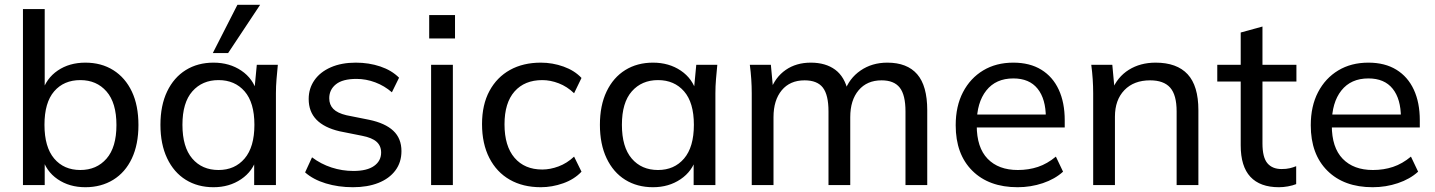

<svg xmlns="http://www.w3.org/2000/svg" viewBox="-20 -774 6001 803"><path d="M337 9Q270 9 221 -24.5Q172 -58 156 -117H167V0H76V-736H167V-388H156Q173 -446 221.5 -479Q270 -512 337 -512Q404 -512 454 -480.5Q504 -449 531.5 -391Q559 -333 559 -251Q559 -170 531.5 -111.5Q504 -53 453.5 -22Q403 9 337 9ZM316 -63Q384 -63 425.5 -110.5Q467 -158 467 -251Q467 -344 425.5 -391.5Q384 -439 316 -439Q247 -439 206.5 -392Q166 -345 166 -252Q166 -159 206.5 -111Q247 -63 316 -63Z M873 9Q807 9 757 -22Q707 -53 679 -112Q651 -171 651 -252Q651 -333 679 -391.5Q707 -450 757 -481Q807 -512 873 -512Q940 -512 989.5 -478.5Q1039 -445 1055 -387H1043L1054 -503H1142Q1139 -473 1136.5 -443Q1134 -413 1134 -384V0H1043V-115H1054Q1038 -58 988.5 -24.5Q939 9 873 9ZM894 -63Q962 -63 1003 -111Q1044 -159 1044 -252Q1044 -345 1003 -392Q962 -439 894 -439Q826 -439 784.5 -392Q743 -345 743 -252Q743 -159 784 -111Q825 -63 894 -63ZM870 -552 973 -754H1068L934 -552Z M1456 9Q1395 9 1342.5 -7Q1290 -23 1256 -53L1285 -116Q1322 -88 1366.5 -73.5Q1411 -59 1458 -59Q1515 -59 1544.5 -80Q1574 -101 1574 -136Q1574 -164 1555 -181Q1536 -198 1495 -206L1400 -225Q1336 -240 1303.5 -273.5Q1271 -307 1271 -360Q1271 -404 1295 -438.5Q1319 -473 1363.5 -492.5Q1408 -512 1468 -512Q1523 -512 1570.5 -496Q1618 -480 1649 -449L1619 -388Q1588 -415 1549.5 -429.5Q1511 -444 1471 -444Q1413 -444 1385 -421.5Q1357 -399 1357 -363Q1357 -336 1374 -318.5Q1391 -301 1429 -292L1524 -273Q1591 -259 1625 -227Q1659 -195 1659 -142Q1659 -95 1633.5 -61Q1608 -27 1562.5 -9Q1517 9 1456 9Z M1783 0V-503H1874V0ZM1775 -613V-711H1883V-613Z M2242 9Q2167 9 2112 -22.5Q2057 -54 2026.5 -113.5Q1996 -173 1996 -255Q1996 -336 2027 -393.5Q2058 -451 2113 -481.5Q2168 -512 2242 -512Q2291 -512 2337 -495.5Q2383 -479 2412 -448L2381 -384Q2352 -412 2317 -425.5Q2282 -439 2248 -439Q2174 -439 2132 -391.5Q2090 -344 2090 -254Q2090 -163 2132 -114Q2174 -65 2248 -65Q2281 -65 2316 -78Q2351 -91 2381 -119L2412 -56Q2382 -24 2335.5 -7.5Q2289 9 2242 9Z M2711 9Q2645 9 2595 -22Q2545 -53 2517 -112Q2489 -171 2489 -252Q2489 -333 2517 -391.5Q2545 -450 2595 -481Q2645 -512 2711 -512Q2778 -512 2827.5 -478.5Q2877 -445 2893 -387H2881L2892 -503H2980Q2977 -473 2974.5 -443Q2972 -413 2972 -384V0H2881V-115H2892Q2876 -58 2826.5 -24.5Q2777 9 2711 9ZM2732 -63Q2800 -63 2841 -111Q2882 -159 2882 -252Q2882 -345 2841 -392Q2800 -439 2732 -439Q2664 -439 2622.5 -392Q2581 -345 2581 -252Q2581 -159 2622 -111Q2663 -63 2732 -63Z M3124 0V-384Q3124 -413 3122 -443Q3120 -473 3116 -503H3204L3214 -395H3202Q3222 -451 3266 -481.5Q3310 -512 3371 -512Q3433 -512 3473 -482.5Q3513 -453 3527 -390H3512Q3531 -446 3579 -479Q3627 -512 3691 -512Q3774 -512 3816 -463.5Q3858 -415 3858 -313V0H3767V-308Q3767 -377 3743 -407.5Q3719 -438 3667 -438Q3606 -438 3571 -396.5Q3536 -355 3536 -284V0H3445V-308Q3445 -377 3421.5 -407.5Q3398 -438 3345 -438Q3284 -438 3249.5 -396.5Q3215 -355 3215 -284V0Z M4236 9Q4116 9 4046.5 -60Q3977 -129 3977 -250Q3977 -330 4007.5 -388.5Q4038 -447 4092 -479.5Q4146 -512 4218 -512Q4287 -512 4335 -482.5Q4383 -453 4408 -399Q4433 -345 4433 -271V-241H4048V-295H4371L4354 -282Q4354 -360 4319.5 -403Q4285 -446 4218 -446Q4145 -446 4105 -395.5Q4065 -345 4065 -258V-249Q4065 -157 4110.5 -110Q4156 -63 4237 -63Q4282 -63 4321 -76Q4360 -89 4396 -119L4426 -56Q4392 -25 4341.5 -8Q4291 9 4236 9Z M4552 0V-384Q4552 -413 4550 -443Q4548 -473 4544 -503H4632L4642 -395H4630Q4653 -452 4701 -482Q4749 -512 4813 -512Q4902 -512 4947 -463.5Q4992 -415 4992 -313V0H4901V-308Q4901 -377 4874 -407.5Q4847 -438 4790 -438Q4722 -438 4682.5 -397Q4643 -356 4643 -286V0Z M5329 9Q5250 9 5209.5 -34.5Q5169 -78 5169 -166V-433H5071V-503H5169V-638L5260 -663V-503H5402V-433H5260V-174Q5260 -116 5280.5 -91.5Q5301 -67 5340 -67Q5360 -67 5374.5 -70.5Q5389 -74 5401 -79V-4Q5386 2 5366.5 5.5Q5347 9 5329 9Z M5721 9Q5601 9 5531.5 -60Q5462 -129 5462 -250Q5462 -330 5492.5 -388.5Q5523 -447 5577 -479.5Q5631 -512 5703 -512Q5772 -512 5820 -482.5Q5868 -453 5893 -399Q5918 -345 5918 -271V-241H5533V-295H5856L5839 -282Q5839 -360 5804.5 -403Q5770 -446 5703 -446Q5630 -446 5590 -395.5Q5550 -345 5550 -258V-249Q5550 -157 5595.5 -110Q5641 -63 5722 -63Q5767 -63 5806 -76Q5845 -89 5881 -119L5911 -56Q5877 -25 5826.5 -8Q5776 9 5721 9Z"/></svg>

Font: Mulish Medium
Style: Regular
Weight: 500
Designer: Vernon Adams
Foundry: Vernon Adams
Version: Version 3.603; ttfautohint (v1.8.3)